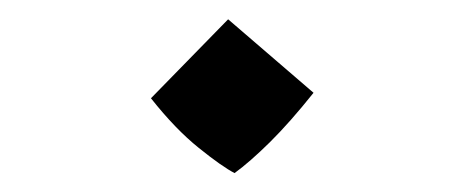

<svg xmlns="http://www.w3.org/2000/svg" viewBox="-20 -371 484 203"><path d="M228 -188Q214.8 -194.8 190.2 -214.6Q165.5 -234.4 139.6 -267.1L221.2 -350.6L311.5 -272.9Q286.6 -241.7 265.4 -220.7Q244.1 -199.7 228 -188Z"/></svg>

Font: Harmattan Medium
Style: Regular
Weight: 500
Designer: George W. Nuss III and SIL International
Foundry: SIL International
Version: Version 4.000